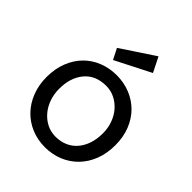

<svg xmlns="http://www.w3.org/2000/svg" viewBox="-214 -888 1026 1026"><g transform="rotate(45 299.0 -374.5)"><path d="M466 -260Q466 -299 453.5 -334Q441 -369 418.5 -395Q396 -421 365.5 -436.5Q335 -452 299 -452Q220 -452 176 -400Q132 -348 132 -262Q132 -223 144.5 -187.5Q157 -152 179.5 -125.5Q202 -99 232.5 -83.5Q263 -68 299 -68Q338 -68 369 -82Q400 -96 421.5 -121.5Q443 -147 454.5 -182Q466 -217 466 -260ZM40 -260Q40 -323 60 -373.5Q80 -424 114.5 -459Q149 -494 196.5 -513Q244 -532 299 -532Q353 -532 400.5 -513Q448 -494 483 -459Q518 -424 538 -374Q558 -324 558 -262Q558 -200 538.5 -149.5Q519 -99 484 -63Q449 -27 401.5 -7.5Q354 12 299 12Q243 12 195.5 -8Q148 -28 113.5 -64Q79 -100 59.5 -150Q40 -200 40 -260ZM196 -636 385 -761 427 -677 227 -575Z"/></g></svg>

Font: ABeeZee
Style: Regular
Weight: 400
Designer: Anja Meiners
Foundry: Anja Meiners
Version: Version 1.001